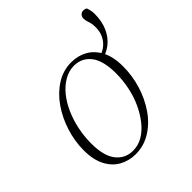

<svg xmlns="http://www.w3.org/2000/svg" viewBox="-169 -706 834 834"><g transform="rotate(-45 248.0 -289.5)"><path d="M191 12Q152 12 118 -6Q84 -24 63.5 -62.5Q43 -101 43 -159Q43 -216 60.5 -271Q78 -326 109 -370.5Q140 -415 182.5 -442Q225 -469 275 -469Q316 -469 349 -450.5Q382 -432 402 -394Q422 -356 422 -297Q422 -239 405 -184Q388 -129 357 -84.5Q326 -40 283.5 -14Q241 12 191 12ZM193 -7Q226 -7 254 -23.5Q282 -40 305 -69Q328 -98 345 -135Q362 -172 370.5 -214Q379 -256 379 -297Q379 -375 350 -412.5Q321 -450 273 -450Q241 -450 212 -433Q183 -416 160 -387.5Q137 -359 120.5 -321.5Q104 -284 95.5 -242Q87 -200 87 -158Q87 -81 116.5 -44Q146 -7 193 -7ZM373 -381V-397Q398 -402 417 -416Q436 -430 447 -451.5Q458 -473 458 -501Q458 -517 455.5 -527.5Q453 -538 450 -546.5Q447 -555 447 -565Q447 -577 454 -584Q461 -591 471 -591Q476 -591 480.5 -590Q485 -589 489 -585Q491 -579 493.5 -569Q496 -559 496 -545Q496 -500 480.5 -465.5Q465 -431 438 -409.5Q411 -388 373 -381Z"/></g></svg>

Font: Source Serif 4 48pt Light
Style: Italic
Weight: 300
Italic angle: -12°
Designer: Frank Grießhammer
Foundry: Adobe Systems Incorporated
Version: Version 4.004;hotconv 1.0.116;makeotfexe 2.5.65601